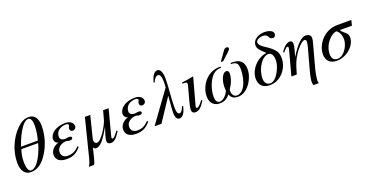

<svg xmlns="http://www.w3.org/2000/svg" viewBox="-32 -1495 4846 2516"><g transform="rotate(-20 2390.5 -236.5)"><path d="M494 -511C494 -630 442 -678 371 -678C331 -678 293 -669 249 -636C140 -553 27 -376 27 -161C27 -55 74 11 155 11C225 11 295 -20 360 -106C434 -205 494 -349 494 -511ZM147 -347C172 -436 270 -657 357 -657C392 -657 410 -616 410 -552C410 -477 397 -405 380 -347ZM373 -315C349 -217 263 -10 167 -10C130 -10 111 -61 111 -150C111 -213 121 -265 140 -315Z M840 -98C787 -41 738 -25 685 -25C642 -25 596 -45 596 -106C596 -182 678 -213 725 -213C746 -213 753 -204 771 -204C804 -204 816 -213 816 -231C816 -243 800 -252 782 -252C757 -252 739 -245 729 -245C686 -245 655 -263 655 -298C655 -390 738 -420 796 -420C819 -420 833 -411 833 -400C833 -381 818 -372 818 -352C818 -328 833 -312 857 -312C876 -312 905 -329 905 -358C905 -406 862 -441 797 -441C659 -441 574 -370 573 -294C573 -264 592 -236 626 -230C561 -213 510 -162 510 -100C510 -48 537 11 657 11C732 11 795 -11 856 -88Z M1393 -117C1341 -49 1326 -36 1310 -36C1303 -36 1299 -43 1299 -51C1299 -61 1314 -112 1318 -128L1397 -428H1320L1287 -306C1270 -242 1161 -55 1102 -55C1074 -55 1062 -76 1062 -103C1062 -112 1064 -121 1066 -130L1141 -428H1066L935 93C919 156 905 185 891 205H962C984 179 990 131 1029 -19C1034 -1 1046 9 1065 9C1125 9 1180 -58 1268 -214H1269L1236 -110C1228 -86 1221 -51 1221 -34C1221 -6 1242 11 1270 11C1315 11 1345 -12 1407 -108Z M1810 -98C1757 -41 1708 -25 1655 -25C1612 -25 1566 -45 1566 -106C1566 -182 1648 -213 1695 -213C1716 -213 1723 -204 1741 -204C1774 -204 1786 -213 1786 -231C1786 -243 1770 -252 1752 -252C1727 -252 1709 -245 1699 -245C1656 -245 1625 -263 1625 -298C1625 -390 1708 -420 1766 -420C1789 -420 1803 -411 1803 -400C1803 -381 1788 -372 1788 -352C1788 -328 1803 -312 1827 -312C1846 -312 1875 -329 1875 -358C1875 -406 1832 -441 1767 -441C1629 -441 1544 -370 1543 -294C1543 -264 1562 -236 1596 -230C1531 -213 1480 -162 1480 -100C1480 -48 1507 11 1627 11C1702 11 1765 -11 1826 -88Z M2309 -123C2289 -66 2266 -47 2252 -47C2222 -47 2211 -77 2211 -147C2211 -274 2231 -409 2231 -543C2231 -633 2202 -678 2167 -678C2112 -678 2081 -604 2066 -541H2082C2102 -597 2133 -615 2147 -615C2178 -615 2196 -584 2196 -507C2196 -475 2194 -446 2192 -428L1882 0H1978L2187 -315C2180 -213 2171 -138 2171 -78C2171 -11 2196 16 2224 16C2276 16 2307 -41 2325 -123Z M2574 -114C2531 -57 2507 -36 2490 -36C2482 -36 2476 -41 2476 -51C2476 -65 2481 -78 2486 -95L2580 -438L2576 -441C2475 -422 2455 -419 2416 -416V-400C2470 -399 2480 -396 2480 -376C2480 -368 2476 -350 2471 -332L2423 -155C2408 -99 2401 -64 2401 -44C2401 -7 2417 11 2450 11C2500 11 2532 -19 2587 -103Z M2985 -494H3019L3107 -575C3130 -596 3147 -612 3147 -627C3147 -642 3133 -649 3122 -649C3101 -649 3090 -641 3079 -626ZM3102 -439V-423C3144 -423 3183 -416 3195 -369C3199 -354 3200 -326 3200 -308C3200 -244 3183 -156 3152 -98C3130 -57 3091 -10 3035 -10C2993 -10 2970 -51 2970 -94C2970 -101 2970 -108 2972 -115C2982 -130 2995 -152 3003 -166C3025 -204 3045 -267 3045 -312C3045 -339 3034 -358 3010 -358C2973 -358 2943 -310 2929 -258C2921 -228 2917 -197 2917 -172C2917 -158 2918 -136 2920 -121C2901 -66 2843 -10 2798 -10C2766 -10 2741 -35 2741 -104C2741 -187 2778 -295 2828 -358C2866 -405 2911 -423 2962 -423V-439H2944C2803 -439 2700 -332 2667 -211C2660 -184 2657 -157 2657 -130C2657 -31 2722 11 2786 11C2857 11 2894 -13 2933 -60C2949 -25 2969 11 3047 11C3111 11 3188 -32 3241 -131C3267 -180 3284 -231 3284 -285C3284 -333 3272 -378 3239 -406C3212 -429 3171 -439 3120 -439Z M3776 -604C3776 -649 3705 -668 3656 -668C3592 -668 3487 -636 3487 -540C3487 -486 3543 -447 3588 -401C3460 -389 3340 -259 3340 -131C3340 -40 3394 11 3488 11C3648 11 3753 -136 3753 -267C3753 -345 3729 -376 3688 -415C3625 -476 3522 -512 3522 -570C3522 -608 3580 -628 3616 -628C3705 -628 3672 -556 3737 -556C3767 -556 3776 -583 3776 -604ZM3672 -266C3672 -187 3594 -10 3502 -10C3455 -10 3424 -46 3424 -101C3424 -239 3518 -380 3605 -380C3639 -380 3672 -353 3672 -266Z M3924 -228C3935 -263 3963 -351 3963 -393C3963 -418 3954 -438 3923 -438C3893 -438 3855 -413 3826 -377C3811 -359 3800 -341 3797 -336L3809 -326C3824 -344 3854 -384 3872 -384C3883 -384 3886 -376 3886 -367C3886 -353 3879 -330 3872 -305L3790 0H3865L3897 -106C3937 -240 4061 -390 4112 -390C4136 -390 4137 -370 4137 -355C4137 -342 4126 -293 4123 -283L4048 -9C4020 93 4015 136 4015 161C4015 179 4017 194 4026 205H4099C4096 198 4091 185 4091 171C4091 140 4104 62 4121 0L4208 -321C4215 -348 4218 -362 4218 -384C4218 -423 4185 -441 4147 -441C4091 -441 4022 -381 3926 -227Z M4781 -428H4587C4398 -428 4277 -265 4277 -130C4277 -43 4329 11 4423 11C4563 11 4689 -107 4689 -217C4689 -292 4633 -291 4593 -354H4763ZM4605 -221C4605 -141 4535 -10 4439 -10C4392 -10 4361 -40 4361 -100C4361 -241 4478 -354 4547 -354C4579 -335 4605 -285 4605 -221Z"/></g></svg>

Font: STIXGeneral
Style: Italic
Weight: 400
Italic angle: -16.33°
Designer: MicroPress Inc., with final additions and corrections provided by Coen Hoffman, Elsevier (retired)
Version: Version 1.1.0